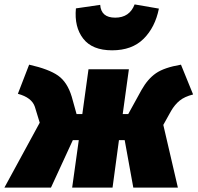

<svg xmlns="http://www.w3.org/2000/svg" viewBox="-62 -850 895 870"><path d="M282 -812 392 -828Q396 -770 460 -770Q525 -770 548 -830L658 -811Q641 -726 588.5 -674Q536 -622 446 -622Q356 -622 315 -675Q274 -728 282 -812ZM758 -557 813 -422Q774 -412 752 -394Q730 -376 713 -347L678 -284L744 0H542L503 -215H477L448 0H265L295 -215H268L169 0H-42L118 -294L96 -366Q82 -408 19 -425L70 -557Q159 -537 201 -507.5Q243 -478 263 -412L285 -333H311L339 -536H522L494 -333H519L579 -442Q607 -492 644.5 -518Q682 -544 758 -557Z"/></svg>

Font: Fira Sans Ultra
Style: Italic
Weight: 950
Italic angle: -8°
Designer: Carrois Corporate & Edenspiekermann AG
Foundry: Carrois Corporate GbR & Edenspiekermann AG
Version: Version 4.203;PS 004.203;hotconv 1.0.88;makeotf.lib2.5.64775